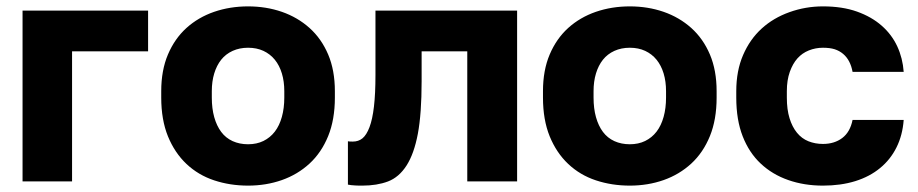

<svg xmlns="http://www.w3.org/2000/svg" viewBox="-20 -563 2851 596"><path d="M50 0H203.7V-403.7H439.7V-530H50Z M750 13.2Q806 13.2 854.9 -4Q903.8 -21.2 940.8 -55.2Q977.8 -89.3 998.7 -140.6Q1019.5 -191.8 1019.5 -260V-280Q1019.5 -344.7 998.7 -393.8Q977.8 -443 940.8 -476.2Q903.8 -509.3 854.9 -526.3Q806 -543.2 750 -543.2Q694 -543.2 644.7 -526.3Q595.5 -509.3 558.8 -476.2Q522.2 -443 501.3 -393.8Q480.5 -344.7 480.5 -280V-260Q480.5 -191.2 501.3 -139.9Q522.2 -88.7 558.8 -54.1Q595.5 -19.5 644.7 -3.2Q694 13.2 750 13.2ZM750 -115.2Q723.7 -115.2 702.2 -124.9Q680.7 -134.7 666.6 -153.6Q652.5 -172.5 645 -199.4Q637.5 -226.3 637.5 -260V-280Q637.5 -310.2 645 -335Q652.5 -359.8 666.6 -377.6Q680.7 -395.3 702.2 -405.1Q723.7 -414.8 750 -414.8Q776.8 -414.8 797.7 -405.1Q818.7 -395.3 833.1 -377.6Q847.5 -359.8 855 -335Q862.5 -310.2 862.5 -280V-260Q862.5 -227.3 855 -200.3Q847.5 -173.2 833.1 -154.4Q818.7 -135.7 797.7 -125.4Q776.8 -115.2 750 -115.2Z M1104.6 13.2Q1150 13.2 1184.3 0.3Q1218.5 -12.7 1241.9 -49.1Q1265.3 -85.5 1277.1 -147.9Q1288.8 -210.4 1288.8 -310.3V-403.7H1430.5V0H1585.2V-530H1145.5V-330.3Q1145.5 -271.8 1140.8 -232.1Q1136.2 -192.5 1127 -168.3Q1117.8 -144.1 1105.4 -133.8Q1092.9 -123.5 1075 -123.5Q1063 -123.5 1060 -124.5V10.1Q1064 11.2 1069.9 11.7Q1075.8 12.2 1082.6 12.7Q1089.4 13.2 1094.9 13.2Q1100.5 13.2 1104.6 13.2Z M1935 13.2Q1991 13.2 2039.9 -4Q2088.8 -21.2 2125.8 -55.2Q2162.8 -89.3 2183.7 -140.6Q2204.5 -191.8 2204.5 -260V-280Q2204.5 -344.7 2183.7 -393.8Q2162.8 -443 2125.8 -476.2Q2088.8 -509.3 2039.9 -526.3Q1991 -543.2 1935 -543.2Q1879 -543.2 1829.7 -526.3Q1780.5 -509.3 1743.8 -476.2Q1707.2 -443 1686.3 -393.8Q1665.5 -344.7 1665.5 -280V-260Q1665.5 -191.2 1686.3 -139.9Q1707.2 -88.7 1743.8 -54.1Q1780.5 -19.5 1829.7 -3.2Q1879 13.2 1935 13.2ZM1935 -115.2Q1908.7 -115.2 1887.2 -124.9Q1865.7 -134.7 1851.6 -153.6Q1837.5 -172.5 1830 -199.4Q1822.5 -226.3 1822.5 -260V-280Q1822.5 -310.2 1830 -335Q1837.5 -359.8 1851.6 -377.6Q1865.7 -395.3 1887.2 -405.1Q1908.7 -414.8 1935 -414.8Q1961.8 -414.8 1982.7 -405.1Q2003.7 -395.3 2018.1 -377.6Q2032.5 -359.8 2040 -335Q2047.5 -310.2 2047.5 -280V-260Q2047.5 -227.3 2040 -200.3Q2032.5 -173.2 2018.1 -154.4Q2003.7 -135.7 1982.7 -125.4Q1961.8 -115.2 1935 -115.2Z M2534.5 13.2Q2589.8 13.2 2634.8 -0.7Q2679.7 -14.7 2711.9 -41.3Q2744.2 -67.8 2762.9 -105.5Q2781.7 -143.2 2785.2 -190.7H2626.5Q2619 -153.2 2594.6 -134.7Q2570.2 -116.2 2534.5 -116.2Q2510.3 -116.2 2489.5 -124.5Q2468.7 -132.8 2453.8 -151.1Q2439 -169.3 2430.8 -196.2Q2422.5 -223 2422.5 -260V-280Q2422.5 -314 2431.6 -339.7Q2440.7 -365.3 2455.3 -381.7Q2470 -398.2 2490.8 -406.5Q2511.7 -414.8 2534.5 -414.8Q2556.3 -414.8 2571.1 -410.1Q2585.8 -405.3 2597.2 -395.7Q2608.7 -386 2616 -371.9Q2623.3 -357.8 2626.5 -340H2785.2Q2782.2 -382.3 2765.3 -419Q2748.3 -455.7 2717 -483.2Q2685.7 -510.8 2640.3 -527Q2594.8 -543.2 2534.5 -543.2Q2480.7 -543.2 2430.7 -525.3Q2380.7 -507.5 2344.2 -474.2Q2307.8 -441 2286.7 -392.2Q2265.5 -343.3 2265.5 -280V-260Q2265.5 -191 2285.4 -140Q2305.3 -89 2341.4 -55.2Q2377.5 -21.3 2426.9 -4.1Q2476.3 13.2 2534.5 13.2Z"/></svg>

Font: Golos Text VF
Style: Regular
Weight: 400
Designer: A.Korolkova, Vitaly Kuzmin
Foundry: ParaType Ltd
Version: Version 2.005